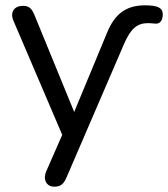

<svg xmlns="http://www.w3.org/2000/svg" viewBox="-20 -515 632 722"><path d="M184 187C206 187 218 179 229 155L447 -351C472 -408 496 -428 537 -428C550 -428 559 -426 567 -426C583 -426 592 -440 592 -461C592 -484 576 -495 526 -495C451 -495 411 -460 383 -393L259 -94L109 -460C99 -484 88 -493 67 -493C31 -493 17 -467 31 -436L214 -8L154 129C141 158 153 187 184 187Z"/></svg>

Font: SN Pro Book
Style: Regular
Weight: 350
Designer: Tobias Whetton
Foundry: Supernotes
Version: Version 1.003;Glyphs 3.3 (3324)